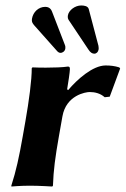

<svg xmlns="http://www.w3.org/2000/svg" viewBox="-20 -678 461 701"><path d="M228.8 -349 225.1 -352C229.1 -374.8 235.2 -416.5 235.2 -425C235.2 -431.9 234.3 -435 228 -435C209.3 -432.1 177 -431 146.9 -431C128.8 -431 111.5 -431.4 98.4 -432L95.9 -429C96.1 -386.3 85.9 -309.7 72.7 -235L63 -180C49.8 -105 38.8 -54 21.3 0L21.7 3C21.7 3 54.3 0 89.3 0C123.3 0 170.7 3 170.7 3L173.3 0C175.3 -57 181.6 -104 195 -180L207.9 -253C221.5 -330.4 292.5 -342 307.6 -342C326.6 -342 346.7 -337 362.2 -323L380.6 -325L418.7 -428L415.4 -432C399.3 -437 383.7 -439 365.7 -439C318.7 -439 261.7 -388 228.8 -349ZM96.8 -610C101 -634 120.4 -653 145.4 -653C164.4 -653 168.8 -638 170.2 -635L216.9 -514C219 -509 219.1 -504 218.4 -500C216.8 -491 208.8 -485 200.8 -485C195.8 -485 191.3 -488 187.2 -493L105.4 -585C100 -591.6 96.3 -596.1 96.3 -604.2C96.3 -605.9 96.4 -607.8 96.8 -610ZM227.9 -622C231.3 -641 254.3 -658 276.3 -658C287.3 -658 300.9 -656 304 -645L339.4 -511C340 -508.1 340.3 -505.1 340.3 -502.4C340.3 -500.5 340.2 -498.6 339.9 -497C338.3 -488 332.2 -482 324.2 -482C317.2 -482 309.9 -486 302.9 -497L230.1 -606C228.1 -609.2 227.4 -612.9 227.4 -616.4C227.4 -618.3 227.6 -620.2 227.9 -622Z"/></svg>

Font: Linux Biolinum O 
Style: Bold Italic
Weight: 700
Designer: Philipp H. Poll
Foundry: Philipp H. Poll
Version: Version 1.3.2